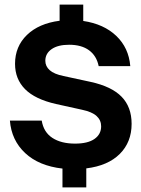

<svg xmlns="http://www.w3.org/2000/svg" viewBox="-20 -745 615 840"><path d="M253.3 75V-7.5Q150 -19.2 90 -75.4Q30 -131.7 23.3 -217.5H162.5Q170.8 -166.7 209.2 -141.7Q247.5 -116.7 308.3 -116.7Q364.2 -116.7 393.3 -137.1Q422.5 -157.5 422.5 -192.5Q422.5 -219.2 402.5 -237.5Q382.5 -255.8 338.3 -265L225 -290Q133.3 -310.8 89.6 -355Q45.8 -399.2 45.8 -465.8Q45.8 -541.7 97.9 -592.1Q150 -642.5 240.8 -654.2V-725H344.2V-653.3Q434.2 -640 488.8 -587.9Q543.3 -535.8 550 -455.8H411.7Q402.5 -500.8 369.6 -525Q336.7 -549.2 282.5 -549.2Q233.3 -549.2 205.8 -530Q178.3 -510.8 178.3 -479.2Q178.3 -455 197.5 -437.9Q216.7 -420.8 257.5 -412.5L376.7 -386.7Q468.3 -366.7 512.1 -321.7Q555.8 -276.7 555.8 -203.3Q555.8 -123.3 504.2 -71.7Q452.5 -20 357.5 -8.3V75Z"/></svg>

Font: Funnel Display
Style: Bold
Weight: 700
Designer: NORD ID, Kristian Moeller
Foundry: Dicotype
Version: Version 1.000